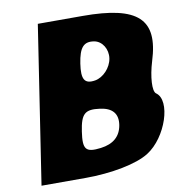

<svg xmlns="http://www.w3.org/2000/svg" viewBox="-87 -921 884 950"><g transform="rotate(-10 355.5 -446.0)"><path d="M45 -50H265C398 -50 526 -75 587 -114C689 -178 748 -357 682 -402C664 -415 668 -487 691 -562C754 -763 670 -842 391 -842H166ZM485 -612C478 -566 438 -524 397 -517C343 -508 327 -533 339 -612C351 -691 374 -717 426 -708C465 -701 492 -658 485 -612ZM476 -279C467 -223 430 -191 367 -183C289 -173 275 -191 288 -279C301 -367 322 -385 396 -375C457 -367 485 -335 476 -279Z"/></g></svg>

Font: Hussar Skorodowane
Style: Ky
Weight: 700
Foundry: Cannot Into Space Fonts
Version: Version 0.892